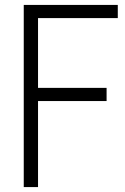

<svg xmlns="http://www.w3.org/2000/svg" viewBox="-20 -760 507 780"><path d="M458.5 -686.5H134.5V-403H413V-349.5H134.5V0H76.5V-740H458.5Z"/></svg>

Font: Encode Sans Condensed Light
Style: Regular
Weight: 300
Width: 3
Designer: Multiple Designers
Foundry: Impallari Type
Version: Version 2.000